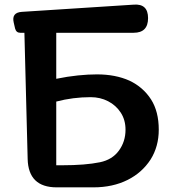

<svg xmlns="http://www.w3.org/2000/svg" viewBox="-20 -806 733 826"><path d="M224 0Q102 0 99 -122L85 -665H67Q50 -665 45 -683L39 -709Q29 -752 74 -755L555 -786Q617 -791 617 -728Q617 -665 555 -665H222V-467Q271 -477 315 -481.5Q359 -486 397 -486Q477 -486 537 -459Q596 -431 630 -378Q663 -326 663 -248Q663 -176 628 -120Q591 -63 529 -32Q465 0 382 0ZM247 -95Q347 -95 410 -108Q463 -119 491.5 -158Q520 -197 520 -248Q520 -290 499.5 -321.5Q479 -353 445 -370.5Q411 -388 370 -388Q294 -388 222 -369V-95Z"/></svg>

Font: MaokenZhuyuanTi
Style: Regular
Weight: 400
Designer: Fontworks Inc & LongZhuTi team: ZERO子、时光羊、荆南、频凡、刘鹏、Little White Dog、帆影Magmeta、奈白不弍、白日月球、ChaoTawei、雨三（排名不分先后）
Version: Version 1.000; 20230222